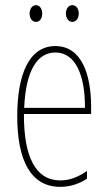

<svg xmlns="http://www.w3.org/2000/svg" viewBox="-20 -716 420 746"><path d="M95 -663C95 -646 104 -631 120 -631C134 -631 144 -644 144 -663C144 -682 134 -696 120 -696C104 -696 95 -680 95 -663ZM236 -664C236 -646 246 -631 261 -631C276 -631 286 -645 286 -664C286 -683 275 -696 261 -696C246 -696 236 -681 236 -664ZM195 -537C94 -537 47 -429 47 -264C47 -94 99 10 214 10C255 10 290 -3 318 -22V-52C283 -27 249 -15 214 -15C119 -15 72 -106 73 -273H334V-301C334 -421 300 -537 195 -537ZM195 -512C278 -512 311 -414 310 -297H74C80 -442 125 -512 195 -512Z"/></svg>

Font: Noto Sans Gurmukhi UI ExtraCondensed Thin
Style: Regular
Weight: 100
Width: 2
Designer: Jelle Bosma - Monotype Design Team
Foundry: Monotype Imaging Inc.
Version: Version 2.004